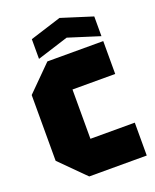

<svg xmlns="http://www.w3.org/2000/svg" viewBox="-164 -1004 889 1098"><g transform="rotate(-20 280.0 -455.0)"><path d="M35 -150V-550L185 -700H525V-500H265V-200H535V0H185ZM145 -730V-850L335 -910L525 -850V-730L335 -790Z"/></g></svg>

Font: Tektur Black
Style: Regular
Weight: 900
Designer: Adam Jagosz
Foundry: Adam Jagosz
Version: Version 1.005;gftools[0.9.30]